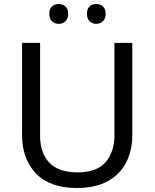

<svg xmlns="http://www.w3.org/2000/svg" viewBox="-20 -928 771 958"><path d="M640 -252Q640 -178 610 -118.5Q580 -59 518.5 -24.5Q457 10 362 10Q229 10 159.5 -62.5Q90 -135 90 -254V-714H180V-251Q180 -164 226.5 -116Q273 -68 367 -68Q464 -68 507.5 -119.5Q551 -171 551 -252V-714H640ZM226 -859Q226 -885 240 -896.5Q254 -908 273 -908Q292 -908 306 -896.5Q320 -885 320 -859Q320 -834 306 -821.5Q292 -809 273 -809Q254 -809 240 -821.5Q226 -834 226 -859ZM414 -859Q414 -885 427.5 -896.5Q441 -908 460 -908Q479 -908 493 -896.5Q507 -885 507 -859Q507 -834 493 -821.5Q479 -809 460 -809Q441 -809 427.5 -821.5Q414 -834 414 -859Z"/></svg>

Font: Noto Sans Ethiopic
Style: Regular
Weight: 400
Designer: Monotype Design Team
Foundry: Monotype Imaging Inc.
Version: Version 2.102; ttfautohint (v1.8.4.7-5d5b)